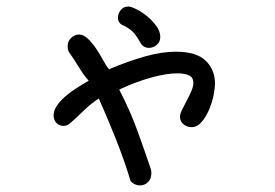

<svg xmlns="http://www.w3.org/2000/svg" viewBox="-20 -602 845 589"><path d="M191.4 -442.4Q187.5 -450.2 187.5 -460Q187.5 -475.6 198.2 -485.8Q209 -496.1 222.7 -496.1Q236.3 -496.1 250 -482.9Q263.7 -469.7 275.4 -452.1Q287.1 -434.6 296.9 -416.5Q306.6 -398.4 314.5 -389.6Q375 -415 425.8 -429.2Q476.6 -443.4 519.5 -443.4Q583 -443.4 611.3 -415.5Q639.6 -387.7 639.6 -344.7Q639.6 -333 635.3 -310.5Q630.9 -288.1 621.6 -266.1Q612.3 -244.1 598.6 -228Q585 -211.9 567.4 -211.9Q553.7 -211.9 543 -220.7Q532.2 -229.5 532.2 -244.1Q532.2 -252.9 538.6 -265.6Q544.9 -278.3 552.7 -293Q560.5 -307.6 566.9 -322.3Q573.2 -336.9 573.2 -347.7Q573.2 -364.3 560.1 -370.6Q546.9 -377 524.4 -377Q489.3 -377 440.9 -363.3Q392.6 -349.6 345.7 -327.1Q377.9 -265.6 400.9 -202.6Q423.8 -139.6 443.4 -81.1Q444.3 -77.1 444.3 -70.3Q444.3 -53.7 434.1 -43.5Q423.8 -33.2 409.2 -33.2Q393.6 -33.2 380.9 -45.9Q361.3 -110.4 335.9 -174.3Q310.5 -238.3 283.2 -299.8Q260.7 -285.2 244.6 -270Q228.5 -254.9 215.8 -242.7Q203.1 -230.5 193.8 -223.1Q184.6 -215.8 175.8 -215.8Q162.1 -215.8 153.3 -224.6Q144.5 -233.4 144.5 -248Q144.5 -262.7 154.3 -277.3Q164.1 -292 179.7 -305.7Q195.3 -319.3 214.4 -331.5Q233.4 -343.8 252 -354.5Q236.3 -372.1 222.2 -395.5Q208 -418.9 191.4 -442.4ZM361.3 -522.5Q341.8 -529.3 341.8 -547.9Q341.8 -559.6 350.1 -570.8Q358.4 -582 374 -582Q381.8 -582 398.4 -573.7Q415 -565.4 431.2 -552.2Q447.3 -539.1 459.5 -522.5Q471.7 -505.9 471.7 -488.3Q471.7 -473.6 460.9 -464.4Q450.2 -455.1 436.5 -455.1Q422.9 -455.1 414.1 -465.8Q400.4 -489.3 391.1 -500.5Q381.8 -511.7 361.3 -522.5Z"/></svg>

Font: Gamja Flower
Style: Regular
Weight: 400
Designer: YoonDesign Inc.
Foundry: YoonDesign Inc.
Version: Version 3.00;build 20171102